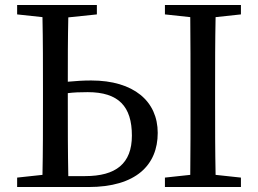

<svg xmlns="http://www.w3.org/2000/svg" viewBox="-20 -753 1040 773"><path d="M255 -44C253 -142 253 -241 253 -339V-378C276 -381 302 -382 333 -382C458 -382 511 -324 511 -207C511 -94 446 -44 323 -44ZM370 -695V-733H49V-695L151 -684C153 -588 153 -491 153 -393V-339C153 -243 153 -145 151 -49L49 -38V0H336C528 0 615 -89 615 -218C615 -345 519 -429 347 -429C316 -429 285 -427 253 -424C253 -510 253 -597 255 -683ZM950 -695V-733H644V-695L746 -684C747 -588 747 -491 747 -393V-339C747 -241 747 -145 746 -49L644 -38V0H950V-38L848 -49C846 -146 846 -243 846 -339V-393C846 -491 846 -589 848 -684Z"/></svg>

Font: Source Han Serif JP Medium
Style: Regular
Weight: 500
Designer: Ryoko NISHIZUKA 西塚涼子 (kana & ideographs); Frank Grießhammer (Latin, Greek & Cyrillic); Wenlong ZHANG 张文龙 (bopomofo); San
Foundry: Adobe Systems Incorporated
Version: Version 1.001;PS 1.001;hotconv 16.6.54;makeotf.lib2.5.65590